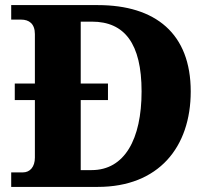

<svg xmlns="http://www.w3.org/2000/svg" viewBox="-20 -734 823 754"><path d="M24 0H364C603 0 729 -156 729 -375C729 -602 591 -714 364 -714H24V-657H63C94 -657 117 -641 117 -600V-406H38V-341H117V-115C117 -79 98 -57 70 -57H24ZM340 -66H297V-341H404V-406H297V-649H341C469 -649 536 -563 536 -375C536 -187 469 -66 340 -66Z"/></svg>

Font: Noto Serif Gurmukhi ExtraBold
Style: Regular
Weight: 800
Designer: Vaibhav Singh and the Monotype Design Team
Foundry: Monotype Imaging Inc.
Version: Version 2.004